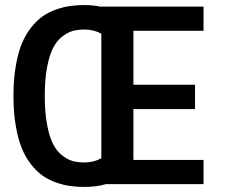

<svg xmlns="http://www.w3.org/2000/svg" viewBox="-20 -726 890 757"><path d="M313 11Q282.5 11 255.8 7.2Q229 3.5 199.8 -7Q170.5 -17.5 147 -34.2Q123.5 -51 101.8 -78.8Q80 -106.5 65.2 -143.2Q50.5 -180 41.8 -232.2Q33 -284.5 33 -348Q33 -411.5 41.8 -463.5Q50.5 -515.5 65.2 -552Q80 -588.5 101.8 -616.2Q123.5 -644 147 -660.8Q170.5 -677.5 199.8 -688Q229 -698.5 255.8 -702.2Q282.5 -706 313 -706Q350 -706 379.5 -699V-700H782.5V-604.5H506V-392H749V-296H506V-95.5H782.5V0H397.5Q361 11 313 11ZM313 -85.5Q349.5 -85.5 379.5 -102V-593Q350.5 -609.5 313 -609.5Q287 -609.5 266.2 -603.8Q245.5 -598 224.2 -581Q203 -564 188.8 -536Q174.5 -508 165.5 -460.2Q156.5 -412.5 156.5 -348Q156.5 -283.5 165.5 -235.2Q174.5 -187 188.8 -159Q203 -131 224.2 -114Q245.5 -97 266.2 -91.2Q287 -85.5 313 -85.5Z"/></svg>

Font: League Mono Wide Medium
Style: Regular
Weight: 500
Width: 8
Designer: Tyler Finck
Foundry: The League of Moveable Type / Tyler Finck
Version: Version 2.210